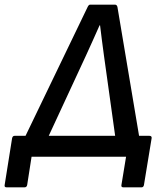

<svg xmlns="http://www.w3.org/2000/svg" viewBox="-69 -675 690 827"><path d="M574 -90Q586 -90 584 -79L551 122Q549 132 540 132H463Q452 132 454 122L474 0H67L48 122Q46 132 36 132H-40Q-51 132 -49 122L-17 -79Q-15 -90 -6 -90H41L308 -644Q313 -655 319 -655H426Q435 -655 437 -644L530 -90ZM301 -435 141 -90H427L379 -434Q374 -469 370 -501.5Q366 -534 362 -566H360Q345 -532 330.5 -500Q316 -468 301 -435Z"/></svg>

Font: Sofia Sans SemiBold
Style: Italic
Weight: 600
Italic angle: -9°
Designer: Botio Nikoltchev, Ani Petrova
Foundry: lettersoup
Version: Version 4.100-B